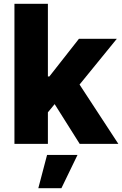

<svg xmlns="http://www.w3.org/2000/svg" viewBox="-20 -747 634 997"><path d="M393.1 -307.9 586.6 -545.5H389.9L236.5 -350.1H228.7V-727.3H55V0H228.7V-163.7L263.8 -206.3L393.8 0H594.5ZM179 230.1H299L382.5 57.5H224.4Z"/></svg>

Font: TID UI Extra Bold
Style: Regular
Weight: 800
Designer: The TID Project Authors
Foundry: Bakken & Bæck
Version: Version 1.001;hotconv 1.0.109;makeotfexe 2.5.65596